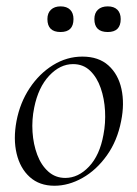

<svg xmlns="http://www.w3.org/2000/svg" viewBox="-20 -580 438 614"><path d="M154 14Q106.2 14 75.3 -13.8Q44.4 -41.6 33.2 -88.6Q22 -135.6 32.8 -193Q44 -251.6 74.8 -298.1Q105.6 -344.6 149.6 -371.8Q193.6 -399 243.4 -399Q295.4 -399 326.8 -370.7Q358.2 -342.4 368.4 -295.5Q378.6 -248.6 367.4 -193Q355.2 -129.8 321.7 -82.9Q288.2 -36 243.8 -11Q199.4 14 154 14ZM188.8 -11Q230.4 -11 264.7 -47.3Q299 -83.6 310.8 -149Q318 -186 315.9 -225.3Q313.8 -264.6 302 -298.6Q290.2 -332.6 268.2 -353.8Q246.2 -375 213.6 -375Q172 -375 137.2 -337.8Q102.4 -300.6 89.4 -236Q81.4 -197.4 84 -158Q86.6 -118.6 99.1 -85.2Q111.6 -51.8 134.4 -31.4Q157.2 -11 188.8 -11ZM324.6 -477.6Q281.8 -477.6 281.8 -519Q281.8 -538.2 293.1 -548.9Q304.4 -559.6 324.6 -559.6Q344.6 -559.6 355.3 -548.9Q366 -538.2 366 -519Q366 -477.6 324.6 -477.6ZM173.6 -477.6Q131.6 -477.6 131.6 -519Q131.6 -538.2 142.9 -548.9Q154.2 -559.6 173.6 -559.6Q193.6 -559.6 204.3 -548.9Q215 -538.2 215 -519Q215 -477.6 173.6 -477.6Z"/></svg>

Font: Cormorant Garamond Light
Style: Italic
Weight: 300
Italic angle: -10°
Designer: Christian Thalmann (Catharsis Fonts)
Foundry: Catharsis Fonts
Version: Version 4.001